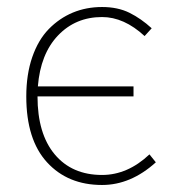

<svg xmlns="http://www.w3.org/2000/svg" viewBox="-20 -510 486 542"><path d="M268.1 12.2Q171.4 12.2 112.8 -51.8Q54.2 -115.7 54.2 -237.8Q54.2 -299.8 71 -348.6Q87.9 -397.5 117.7 -428Q147.5 -458.5 185.5 -474.4Q223.6 -490.2 268.1 -490.2Q312.5 -490.2 345.5 -473.9Q378.4 -457.5 408.2 -430.2L388.2 -408.2Q330.1 -461.9 268.1 -461.9Q193.4 -461.9 143.8 -409.9Q94.2 -357.9 86.9 -266.1H356.9V-237.8H85.9Q85.9 -132.3 134.5 -74.2Q183.1 -16.1 268.1 -16.1Q340.3 -16.1 401.9 -74.2L419.9 -51.8Q349.1 12.2 268.1 12.2Z"/></svg>

Font: Source Sans 3 ExtraLight
Style: Regular
Weight: 200
Designer: Paul D. Hunt
Foundry: Adobe
Version: Version 3.052;hotconv 1.1.0;makeotfexe 2.6.0